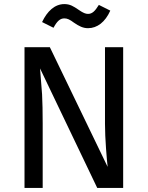

<svg xmlns="http://www.w3.org/2000/svg" viewBox="-20 -920 723 940"><path d="M411 -782C456 -782 495 -812 520 -868L464 -896C445 -865 431 -852 411 -852C406 -852 400 -853 395 -855C384 -859 369 -869 365 -872C340 -889 323 -900 295 -900C248 -900 211 -865 186 -812L242 -784C259 -816 274 -830 295 -830C310 -830 322 -824 342 -809C367 -792 386 -782 411 -782ZM583 -689H494V-313C494 -277 496 -237 499 -194C502 -151 505 -120 507 -103L224 -689H100V0H189V-316C189 -371 188 -419 186 -458C183 -497 180 -539 176 -585L456 0H583Z"/></svg>

Font: Fira Sans
Style: Regular
Weight: 400
Designer: Carrois Corporate & Edenspiekermann AG
Foundry: Carrois Corporate GbR & Edenspiekermann AG
Version: Version 4.203